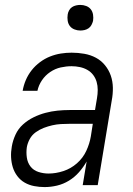

<svg xmlns="http://www.w3.org/2000/svg" viewBox="-20 -752 540 780"><path d="M161 8Q140 8 119 4Q98 0 80.5 -10Q63 -20 50.5 -36.5Q38 -53 32 -72.5Q26 -92 25 -113.5Q24 -135 28 -157Q32 -181 43 -205Q54 -229 73.5 -246.5Q93 -264 116.5 -275.5Q140 -287 164.5 -293.5Q189 -300 213.5 -302.5Q238 -305 262 -305H366L374 -353Q377 -370 377 -387Q377 -404 372.5 -419.5Q368 -435 358.5 -447.5Q349 -460 335 -468Q321 -476 304.5 -479.5Q288 -483 271 -483Q249 -483 226.5 -478Q204 -473 184 -459.5Q164 -446 150.5 -426Q137 -406 132 -383H72Q76 -406 85 -427Q94 -448 108.5 -466.5Q123 -485 142.5 -499.5Q162 -514 183.5 -522.5Q205 -531 227 -534.5Q249 -538 271 -538Q297 -538 322.5 -533.5Q348 -529 369.5 -517.5Q391 -506 406.5 -487Q422 -468 430 -445Q438 -422 438.5 -396Q439 -370 434 -344L377 0H316L332 -96Q319 -73 301 -52.5Q283 -32 260 -18Q237 -4 211.5 2Q186 8 161 8ZM177 -47Q207 -47 237.5 -57Q268 -67 292.5 -88.5Q317 -110 330.5 -139Q344 -168 349 -198L357 -249H262Q245 -249 227.5 -248Q210 -247 192.5 -243Q175 -239 158 -232.5Q141 -226 125.5 -215Q110 -204 101 -187.5Q92 -171 89 -154Q86 -133 89 -112Q92 -91 104 -75.5Q116 -60 136 -53.5Q156 -47 177 -47ZM306 -628Q294 -628 282.5 -632.5Q271 -637 264 -646Q257 -655 255 -667.5Q253 -680 255 -693Q256 -701 260.5 -709.5Q265 -718 272.5 -723Q280 -728 289 -730Q298 -732 306 -732Q319 -732 330.5 -727.5Q342 -723 349 -714Q356 -705 358 -692.5Q360 -680 358 -667Q356 -659 351.5 -650.5Q347 -642 339.5 -637Q332 -632 323.5 -630Q315 -628 306 -628Z"/></svg>

Font: Iosevka Curly Light Oblique
Style: Regular
Weight: 300
Italic angle: -9°
Monospace: yes
Designer: Belleve Invis
Foundry: Belleve Invis
Version: Version 11.1.0; ttfautohint (v1.8.3)